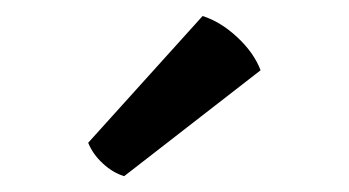

<svg xmlns="http://www.w3.org/2000/svg" viewBox="-20 -759 438 241"><path d="M234.3 -738.9Q257 -731.7 277.9 -712.2Q298.7 -692.8 307.1 -670.8L135.9 -537.9Q121.9 -542 109.2 -553.7Q96.5 -565.3 90.7 -579.8Z"/></svg>

Font: Signika SC
Style: Regular
Weight: 300
Designer: Anna Giedryś
Foundry: Anna Giedryś
Version: Version 2.000